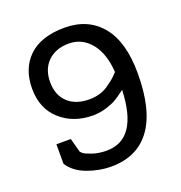

<svg xmlns="http://www.w3.org/2000/svg" viewBox="-131 -828 898 951"><g transform="rotate(-20 318.5 -352.0)"><path d="M308 -339Q363 -339 405 -366Q440 -390 455.5 -406Q471 -422 472 -423Q466 -522 420 -578Q374 -634 305 -634Q236 -634 194.5 -594Q153 -554 153 -485.5Q153 -417 194.5 -378Q236 -339 308 -339ZM77 -186H153L173 -112Q177 -107 185 -100.5Q193 -94 226 -82.5Q259 -71 301 -71Q466 -71 475 -328L456 -314Q437 -300 419 -289.5Q401 -279 367 -268.5Q333 -258 298 -258Q195 -258 126.5 -319Q58 -380 58 -485.5Q58 -591 123 -653Q188 -715 311.5 -715Q435 -715 505.5 -630Q576 -545 576 -379Q576 -185 504.5 -87Q433 11 295 11Q232 11 169.5 -12.5Q107 -36 77 -83Z"/></g></svg>

Font: Belgrano
Style: Regular
Weight: 400
Designer: Daniel Hernandez
Foundry: Daniel Hernndez
Version: Version 1.003